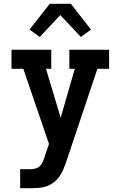

<svg xmlns="http://www.w3.org/2000/svg" viewBox="-20 -784 640 1019"><path d="M87 215V114H139Q154 114 168 110.5Q182 107 192 97Q202 87 207.5 74Q213 61 217 47L240 -20L120 -371L104 -419H41V-520H252V-419H224L302 -159L377 -419H348V-520H559V-419H497L330 79Q323 99 314.5 119Q306 139 293 156Q280 173 262.5 186Q245 199 224.5 205.5Q204 212 182.5 213.5Q161 215 139 215ZM191 -588 137 -627 244 -764H356L463 -627L409 -588L300 -704Z"/></svg>

Font: Iosevka Etoile
Style: Bold
Weight: 700
Designer: Belleve Invis
Foundry: Belleve Invis
Version: Version 28.1.0; ttfautohint (v1.8.4)